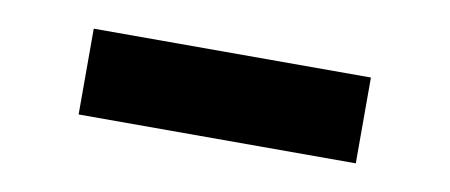

<svg xmlns="http://www.w3.org/2000/svg" viewBox="-29 -762 583 249"><g transform="rotate(10 262.5 -637.5)"><path d="M80 -581H445V-694H80Z"/></g></svg>

Font: Jost SemiBold
Style: Regular
Weight: 600
Version: Version 3.710